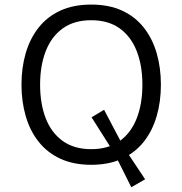

<svg xmlns="http://www.w3.org/2000/svg" viewBox="-20 -701 782 823"><path d="M602.1 67.6 510.7 -69.8 426.2 -230.3 372.5 -198.2 469.3 -45.5 542.8 101.6ZM371 -681.4Q294.7 -681.4 238.5 -655.4Q182.2 -629.4 145.4 -582.5Q108.5 -535.7 90.3 -473.3Q72.1 -410.9 72.1 -338Q72.1 -265.5 90.4 -202.9Q108.6 -140.3 145.5 -93.6Q182.4 -46.9 238.6 -20.7Q294.9 5.4 371 5.4Q447.1 5.4 503.3 -20.7Q559.6 -46.9 596.5 -93.6Q633.3 -140.3 651.5 -202.9Q669.7 -265.5 669.7 -338Q669.7 -410.9 651.5 -473.3Q633.3 -535.7 596.5 -582.5Q559.7 -629.4 503.5 -655.4Q447.2 -681.4 371 -681.4ZM371 -614.3Q444.6 -614.3 493.2 -579.2Q541.9 -544 566.1 -481.8Q590.4 -419.6 590.4 -338Q590.4 -256.6 566.3 -194.3Q542.2 -132 493.5 -96.8Q444.7 -61.6 371 -61.6Q297.6 -61.6 248.8 -96.8Q200 -132 175.9 -194.2Q151.9 -256.4 151.9 -338Q151.9 -419.6 176.1 -481.8Q200.2 -544 248.9 -579.2Q297.5 -614.3 371 -614.3Z"/></svg>

Font: Estedad VF
Style: Regular
Weight: 100
Designer: Amin Abedi
Version: Version 7.3